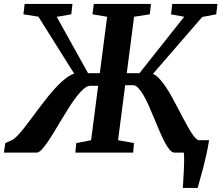

<svg xmlns="http://www.w3.org/2000/svg" viewBox="-42 -763 1108 960"><path d="M-15.6 -47.4 16.6 -62Q27.3 -66.4 42.5 -81.8Q57.6 -97.2 75.7 -119.6Q93.8 -142.1 114 -169.7Q134.3 -197.3 156 -226.1Q177.7 -254.9 200.4 -283Q223.1 -311 245.4 -334Q267.6 -356.9 288.8 -373Q310.1 -389.2 329.1 -394.5L149.9 -679.7L75.2 -691.4L81.1 -743.2H320.3L314.5 -691.4L241.7 -678.7L398.4 -397H457L493.7 -679.2L420.4 -691.4L426.8 -743.2H712.9L707 -691.4L628.4 -679.2L591.8 -397H655.3L878.9 -679.2L813 -691.4L819.3 -743.2H1045.4L1039.1 -691.4L969.2 -678.2L722.7 -393.6Q738.3 -387.2 753.9 -370.6Q769.5 -354 785.2 -331.1Q800.8 -308.1 816.2 -280.3Q831.5 -252.4 846.4 -224.1Q861.3 -195.8 875.5 -168.7Q889.6 -141.6 902.6 -119.4Q915.5 -97.2 927.5 -81.8Q939.5 -66.4 950.2 -62H1003.4Q997.6 -25.4 990 9.3Q982.4 43.9 974.4 74.7Q966.3 105.5 958.7 131.6Q951.2 157.7 946.3 176.8H872.1Q873 157.2 874.8 133.3Q876.5 109.4 877.4 85Q878.4 60.5 878.7 38.3Q878.9 16.1 877 0H830.1Q818.4 0 806.2 -14.4Q793.9 -28.8 781.5 -52.5Q769 -76.2 756.1 -106.4Q743.2 -136.7 730 -168.5Q716.8 -200.2 703.6 -230.5Q690.4 -260.7 677 -284.4Q663.6 -308.1 650.1 -322.5Q636.7 -336.9 623.5 -336.9H584L548.3 -62L627.9 -47.9L624 0H334.5L339.4 -47.4L413.6 -62L448.7 -334H409.2Q394.5 -334 377.4 -319.6Q360.4 -305.2 342 -281.7Q323.7 -258.3 304.7 -228.3Q285.6 -198.2 266.8 -167Q248 -135.7 230 -105.7Q211.9 -75.7 195.8 -52.2Q179.7 -28.8 165.8 -14.4Q151.9 0 141.1 0H-22.5Z"/></svg>

Font: Merriweather Bold
Style: Italic
Weight: 700
Italic angle: -7°
Designer: Eben Sorkin ( eben@eyebytes.com )
Foundry: Eben Sorkin ( eben@eyebytes.com )
Version: Version 1.5; ttfautohint (v0.97) -l 13 -r 13 -G 200 -x 24 -f